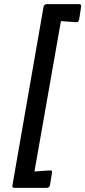

<svg xmlns="http://www.w3.org/2000/svg" viewBox="-20 -766 416 936"><path d="M362 -746Q376 -746 376 -738Q376 -735 375 -731L366 -672Q364 -663 360.5 -660Q357 -657 347 -658L277 -663L148 70L220 65Q230 64 232.5 67Q235 70 233 79L224 135Q222 150 205 150H54Q40 150 40 142Q40 139 41 135L192 -731Q194 -746 211 -746Z"/></svg>

Font: Crete Round
Style: Italic
Weight: 400
Designer: Veronika Burian
Foundry: TypeTogether
Version: Version 1.001; ttfautohint (v1.6)